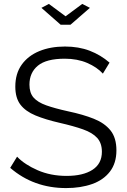

<svg xmlns="http://www.w3.org/2000/svg" viewBox="-20 -952 647 978"><path d="M504 -577Q474 -610 424 -631.5Q374 -653 310 -653Q216 -653 173 -617.5Q130 -582 130 -521Q130 -479 151 -455Q172 -431 215.5 -415.5Q259 -400 327 -385Q403 -369 458 -347Q513 -325 543 -287.5Q573 -250 573 -186Q573 -121 540 -78Q507 -35 449 -14.5Q391 6 317 6Q151 6 32 -97L67 -154Q105 -114 171.5 -85Q238 -56 319 -56Q403 -56 451 -87Q499 -118 499 -179Q499 -223 475 -249.5Q451 -276 403 -293Q355 -310 285 -326Q211 -343 160.5 -364Q110 -385 84 -419Q58 -453 58 -511Q58 -577 90.5 -622.5Q123 -668 180 -691.5Q237 -715 311 -715Q381 -715 437 -693.5Q493 -672 538 -633ZM229 -932 314 -869 399 -932 438 -912 339 -826H289L191 -912Z"/></svg>

Font: Raleway
Style: Regular
Weight: 400
Designer: Matt McInerney, Pablo Impallari, Rodrigo Fuenzalida
Foundry: Matt McInerney, Pablo Impallari, Rodrigo Fuenzalida
Version: Version 4.101;RELEASE